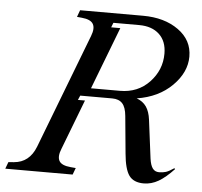

<svg xmlns="http://www.w3.org/2000/svg" viewBox="-116 -753 861 818"><g transform="rotate(5 314.5 -344.5)"><path d="M439.9 -108.9 424.8 -268.1Q421.4 -305.2 406.5 -321.5Q391.6 -337.9 362.8 -337.9H226.1L217.8 -318.8H248L166 -105Q152.3 -71.3 162.6 -52.7Q172.9 -34.2 211.9 -30.8L233.9 -28.8L223.1 0H-64.9L-54.2 -28.8L-30.8 -30.8Q35.2 -36.1 62 -105L250 -595.2Q263.2 -628.9 252.4 -647.2Q241.7 -665.5 204.1 -668.9L183.1 -670.9L193.8 -700.2H462.9Q554.7 -700.2 614.7 -657.2Q674.8 -614.3 674.8 -543.9Q674.8 -476.6 617.2 -419.2Q559.6 -361.8 466.8 -347.2Q493.7 -337.4 508.1 -316.7Q522.5 -295.9 526.9 -261.2L547.9 -96.2Q551.8 -68.4 561.5 -55.2Q571.3 -42 588.9 -42Q605 -42 618.2 -46.1Q631.3 -50.3 652.8 -64.9L655.8 -61Q621.1 -23.9 590.8 -6.3Q560.5 11.2 527.8 11.2Q484.4 11.2 465.1 -15.6Q445.8 -42.5 439.9 -108.9ZM393.1 -373Q469.2 -373 518.6 -425Q567.9 -477.1 567.9 -546.9Q567.9 -600.1 536.4 -629.6Q504.9 -659.2 450.2 -659.2H339.8L332 -639.2H371.1L269 -373Z"/></g></svg>

Font: Redaction
Style: Italic
Weight: 400
Designer: Jeremy Mickel / Forest Young
Foundry: MCKL
Version: Version 2.001;hotconv 1.0.113;makeotfexe 2.5.65598 DEVELOPME